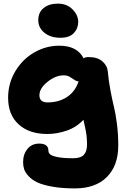

<svg xmlns="http://www.w3.org/2000/svg" viewBox="-20 -755 700 1063"><path d="M314.9 -545.9Q259.8 -545.9 225.8 -573.7Q191.9 -601.6 191.9 -643.1Q191.9 -686.5 221.7 -710.7Q251.5 -734.9 300.8 -734.9Q350.6 -734.9 381.8 -702.9Q413.1 -670.9 413.1 -633.8Q413.1 -597.7 388.7 -571.8Q364.3 -545.9 314.9 -545.9ZM395 288.1Q323.7 288.1 270.3 278.6Q216.8 269 186.5 254.6Q156.2 240.2 137.7 219.7Q119.1 199.2 113.5 181.4Q107.9 163.6 107.9 143.1Q107.9 98.6 132.1 69.3Q156.2 40 196.8 40Q248 40 248 79.1Q248 91.8 258.5 100.3Q269 108.9 300.5 115Q332 121.1 384.8 121.1Q426.8 121.1 444.3 102.1Q461.9 83 461.9 43.9Q461.9 30.8 460.9 17.3Q460 3.9 459 -5.4Q458 -14.6 455.3 -28.8Q452.6 -43 451.4 -48.8Q450.2 -54.7 446.5 -71Q442.9 -87.4 441.9 -91.8Q403.3 -50.3 349.1 -31.7Q294.9 -13.2 242.2 -13.2Q141.6 -13.2 83.3 -66.4Q24.9 -119.6 24.9 -213.9Q24.9 -293.5 64.5 -360.1Q104 -426.8 169.2 -464.4Q234.4 -502 308.1 -502Q407.2 -502 442.9 -432.1Q451.2 -439 471.2 -439Q520.5 -439 547.6 -414.8Q574.7 -390.6 577.1 -356.9Q581.5 -306.6 591.6 -253.7Q601.6 -200.7 610.8 -163.6Q620.1 -126.5 627.4 -69.3Q634.8 -12.2 634.8 50.8Q634.8 161.6 571.8 224.9Q508.8 288.1 395 288.1ZM198.2 -228Q198.2 -188 243.2 -188Q305.7 -188 351.1 -218Q396.5 -248 415 -304.2Q402.8 -305.2 390.9 -313.7Q378.9 -322.3 365.2 -330.1Q351.6 -337.9 333 -337.9Q287.6 -337.9 242.9 -301.8Q198.2 -265.6 198.2 -228Z"/></svg>

Font: Shantell Sans Bouncy
Style: Regular
Weight: 800
Designer: Stephen Nixon, Anya Danilova, Shantell Martin
Foundry: Arrow Type
Version: Version 1.006;[9816181b4]